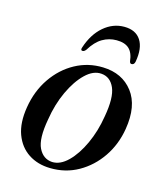

<svg xmlns="http://www.w3.org/2000/svg" viewBox="-101 -721 686 807"><g transform="rotate(15 242.0 -317.5)"><path d="M298.5 -457Q383 -454.5 428.5 -395Q474 -335.5 457 -232Q445.5 -162 408 -107Q370.5 -52 314.8 -20.5Q259 11 192 9.5Q137.5 8.5 97.5 -17.8Q57.5 -44 39.2 -93.2Q21 -142.5 32.5 -212.5Q44.5 -286 83 -342Q121.5 -398 177.5 -428.5Q233.5 -459 298.5 -457ZM193.5 -17.5Q229 -16 262.8 -49.2Q296.5 -82.5 322 -138Q347.5 -193.5 358 -259Q373.5 -344.5 355.8 -385.5Q338 -426.5 298.5 -429.5Q263 -432.5 228.8 -399.5Q194.5 -366.5 168.2 -310Q142 -253.5 131.5 -186Q115.5 -98.5 134.8 -59.2Q154 -20 193.5 -17.5ZM324 -582Q291 -582 262.8 -565.5Q234.5 -549 211 -510.5Q204 -501.5 197 -501.5Q186.5 -501.5 191.5 -515.5Q211.5 -576.5 251.5 -610.8Q291.5 -645 340.5 -645Q390.5 -645 412.8 -610.8Q435 -576.5 424 -515.5Q421 -501.5 410 -501.5Q403 -501.5 401 -510.5Q397 -548 378.2 -565Q359.5 -582 324 -582Z"/></g></svg>

Font: Fraunces 72pt S000
Style: Italic
Weight: 400
Italic angle: -16°
Version: Version 1.000; ttfautohint (v1.8.3)